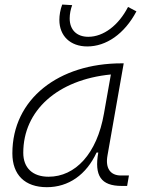

<svg xmlns="http://www.w3.org/2000/svg" viewBox="-20 -795 626 826"><path d="M181.6 10.3C274.9 10.3 351.1 -43 395.5 -138.7H402.8C385.3 -39.6 413.6 4.9 503.9 4.9H526.9L534.7 -40H500.5C454.1 -40 432.6 -71.8 442.4 -126L512.2 -522.5H503.4C233.4 -522.5 33.2 -370.1 33.2 -135.3C33.2 -43 86.9 10.3 181.6 10.3ZM189 -34.7C120.6 -34.7 80.1 -72.3 80.1 -137.7C80.1 -319.3 227.1 -452.1 457 -474.6L427.2 -306.2C397 -132.8 303.7 -34.7 189 -34.7ZM355.5 -595.2C436.5 -595.2 515.1 -648.4 566.9 -746.1L530.8 -765.1C490.2 -686 425.3 -636.7 359.9 -636.7C309.6 -636.7 279.8 -667 279.8 -715.8C279.8 -734.9 283.7 -754.4 290.5 -772.9L247.6 -775.4C239.3 -753.4 235.4 -729.5 235.4 -709.5C235.4 -640.6 282.2 -595.2 355.5 -595.2Z"/></svg>

Font: Cascadia Code PL ExtraLight
Style: Italic
Weight: 200
Italic angle: -10°
Monospace: yes
Designer: Aaron Bell
Foundry: Saja Typeworks
Version: Version 2404.023